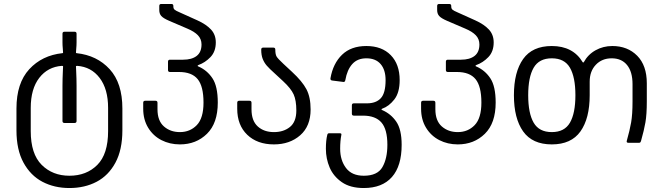

<svg xmlns="http://www.w3.org/2000/svg" viewBox="-20 -720 3351 968"><path d="M63 -63V-173Q63 -301 127.5 -371Q192 -441 295 -452Q298 -452 298 -455Q298 -461 296.5 -476Q295 -491 295 -507V-550Q295 -560 305 -560H356Q366 -560 366 -550V-507Q366 -491 364.5 -476Q363 -461 363 -455Q363 -452 366 -452Q469 -441 533 -371Q597 -301 597 -173V-63Q597 35 562 100Q527 165 467 196.5Q407 228 330 228Q254 228 194 196.5Q134 165 98.5 100Q63 35 63 -63ZM330 166Q416 166 470.5 111.5Q525 57 525 -59V-176Q525 -271 482.5 -327Q440 -383 369 -388Q363 -388 363 -385L364 -363Q366 -321 366 -287V-110Q366 -100 356 -100H305Q295 -100 295 -110V-287Q295 -321 297 -363L298 -385Q298 -388 292 -388Q221 -383 178 -327.5Q135 -272 135 -176V-59Q135 56 190 111Q245 166 330 166Z M702 -172V-202Q702 -212 712 -212H764Q774 -212 774 -202V-169Q774 -111 806.5 -82.5Q839 -54 887 -54Q938 -54 972 -89Q1006 -124 1006 -203Q1006 -285 976.5 -321Q947 -357 883 -357H837Q827 -357 827 -367V-409Q827 -419 837 -419H903Q947 -419 971.5 -438Q996 -457 996 -496Q996 -523 978 -542Q960 -561 924 -576L833 -615Q803 -628 793 -639.5Q783 -651 783 -669V-690Q783 -700 793 -700H844Q854 -700 854 -690V-687Q854 -677 860 -671.5Q866 -666 885 -658L976 -617Q1020 -597 1044 -571Q1068 -545 1068 -506Q1068 -460 1041 -432Q1014 -404 980 -392Q977 -391 976.5 -388.5Q976 -386 980 -385Q1024 -366 1051 -325.5Q1078 -285 1078 -203Q1078 -99 1023.5 -45.5Q969 8 887 8Q836 8 794 -13.5Q752 -35 727 -76Q702 -117 702 -172Z M1176 -172V-202Q1176 -212 1186 -212H1238Q1248 -212 1248 -202V-169Q1248 -111 1279.5 -82.5Q1311 -54 1361 -54Q1410 -54 1442 -80Q1474 -106 1474 -163Q1474 -214 1460.5 -244Q1447 -274 1407 -311L1367 -348Q1338 -374 1325 -389Q1312 -404 1304.5 -423Q1297 -442 1297 -470Q1297 -480 1307 -480H1358Q1368 -480 1368 -470Q1368 -446 1374.5 -435Q1381 -424 1409 -398L1452 -358Q1504 -310 1525 -270Q1546 -230 1546 -168Q1546 -84 1493.5 -38Q1441 8 1361 8Q1277 8 1226.5 -40.5Q1176 -89 1176 -172Z M1623 30Q1623 -12 1630 -40Q1632 -48 1638 -48H1694Q1703 -48 1701 -40Q1695 -10 1695 30Q1695 88 1724.5 127Q1754 166 1814 166Q1883 166 1908 122.5Q1933 79 1933 10Q1933 -68 1903 -102.5Q1873 -137 1810 -137H1764Q1754 -137 1754 -147V-189Q1754 -199 1764 -199H1830Q1876 -199 1900 -225Q1924 -251 1924 -316Q1924 -368 1899 -397Q1874 -426 1827 -426Q1782 -426 1756 -397Q1730 -368 1721 -316Q1719 -305 1710 -307L1655 -314Q1645 -315 1646 -325Q1659 -400 1704.5 -444Q1750 -488 1827 -488Q1905 -488 1950 -442Q1995 -396 1995 -316Q1995 -253 1968 -218.5Q1941 -184 1907 -172Q1904 -171 1903.5 -168.5Q1903 -166 1907 -165Q1951 -146 1978 -106.5Q2005 -67 2005 10Q2005 117 1956 172.5Q1907 228 1814 228Q1746 228 1703.5 198.5Q1661 169 1642 124.5Q1623 80 1623 30Z M2103 -172V-202Q2103 -212 2113 -212H2165Q2175 -212 2175 -202V-169Q2175 -111 2207.5 -82.5Q2240 -54 2288 -54Q2339 -54 2373 -89Q2407 -124 2407 -203Q2407 -285 2377.5 -321Q2348 -357 2284 -357H2238Q2228 -357 2228 -367V-409Q2228 -419 2238 -419H2304Q2348 -419 2372.5 -438Q2397 -457 2397 -496Q2397 -523 2379 -542Q2361 -561 2325 -576L2234 -615Q2204 -628 2194 -639.5Q2184 -651 2184 -669V-690Q2184 -700 2194 -700H2245Q2255 -700 2255 -690V-687Q2255 -677 2261 -671.5Q2267 -666 2286 -658L2377 -617Q2421 -597 2445 -571Q2469 -545 2469 -506Q2469 -460 2442 -432Q2415 -404 2381 -392Q2378 -391 2377.5 -388.5Q2377 -386 2381 -385Q2425 -366 2452 -325.5Q2479 -285 2479 -203Q2479 -99 2424.5 -45.5Q2370 8 2288 8Q2237 8 2195 -13.5Q2153 -35 2128 -76Q2103 -117 2103 -172Z M2571 -240Q2571 -357 2617.5 -422.5Q2664 -488 2762 -488Q2869 -488 2918 -406Q2919 -405 2920.5 -405Q2922 -405 2923 -406Q2944 -445 2982.5 -466.5Q3021 -488 3067 -488Q3144 -488 3192.5 -439Q3241 -390 3241 -300V-209Q3241 -143 3234 -103Q3227 -63 3212 -10Q3210 -4 3208 -2Q3206 0 3201 0H3149Q3137 0 3140 -10Q3155 -63 3162 -103Q3169 -143 3169 -209V-296Q3169 -358 3141.5 -392Q3114 -426 3064 -426Q3015 -426 2984 -393.5Q2953 -361 2953 -308V-240Q2953 -123 2906.5 -57.5Q2860 8 2762 8Q2664 8 2617.5 -57.5Q2571 -123 2571 -240ZM2762 -54Q2826 -54 2853.5 -101.5Q2881 -149 2881 -240Q2881 -331 2853.5 -378.5Q2826 -426 2762 -426Q2698 -426 2670.5 -378.5Q2643 -331 2643 -240Q2643 -149 2670.5 -101.5Q2698 -54 2762 -54Z"/></svg>

Font: Barlow GEO
Style: Regular
Weight: 400
Designer: Jeremy Tribby
Foundry: Tribby Type
Version: Version 1.408